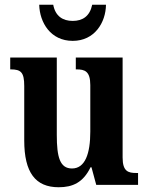

<svg xmlns="http://www.w3.org/2000/svg" viewBox="-20 -778 624 808"><path d="M286 -606C378 -606 425 -683 426 -758H368C358 -710 328 -690 286 -690C244 -690 213 -710 204 -758H145C147 -683 193 -606 286 -606ZM227 10C286 10 330 -10 361 -74H365L385 0H561V-50H554C520 -50 496 -56 496 -115V-536H299V-486H302C336 -486 360 -479 360 -420V-224C360 -131 338 -69 283 -69C232 -69 219 -117 219 -210V-536H23V-486H25C68 -486 82 -474 82 -416V-187C82 -52 129 10 227 10Z"/></svg>

Font: Noto Serif Armenian Condensed
Style: Bold
Weight: 700
Width: 3
Designer: Monotype Design Team
Foundry: Monotype Imaging Inc.
Version: Version 2.008